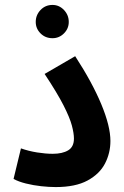

<svg xmlns="http://www.w3.org/2000/svg" viewBox="-20 -753 505 779"><path d="M35 -27 65 -151Q96 -140 130.5 -134.5Q165 -129 194 -129Q233 -129 256.5 -143Q280 -157 280 -191Q280 -212 271.5 -244Q263 -276 237.5 -326Q212 -376 161 -453L285 -525Q354 -419 391 -330Q428 -241 428 -181Q428 -132 406 -89.5Q384 -47 335 -20.5Q286 6 206 6Q179 6 147 2.5Q115 -1 85 -8.5Q55 -16 35 -27ZM193 -598Q164 -598 144.5 -617.5Q125 -637 125 -664Q125 -692 144.5 -712.5Q164 -733 193 -733Q220 -733 239.5 -712.5Q259 -692 259 -664Q259 -637 239.5 -617.5Q220 -598 193 -598Z"/></svg>

Font: Noto Sans Arabic Cond
Style: Bold
Weight: 700
Width: 3
Designer: Monotype Design Team, Nadine Chahine, Nizar Qandah and Khaled Hosny
Foundry: Monotype Imaging Inc.
Version: Version 2.012; ttfautohint (v1.8.4.7-5d5b)